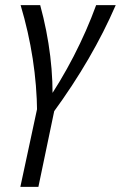

<svg xmlns="http://www.w3.org/2000/svg" viewBox="-20 -436 469 745"><path d="M124 0Q123 -104 107 -208Q91 -312 60 -416H136Q163 -317 175 -218Q187 -119 183 -21H148Q215 -119 266 -218Q317 -317 353 -416H429Q384 -312 323.5 -208Q263 -104 187 0ZM59 289 132 -51H200L129 289Z"/></svg>

Font: Ysabeau Office Medium
Style: Italic
Weight: 500
Italic angle: -12°
Designer: Christian Thalmann (Catharsis Fonts)
Version: Version 2.001;gftools[0.9.30]; featfreeze: tnum,lnum,ss02